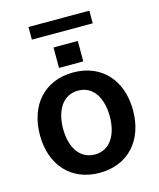

<svg xmlns="http://www.w3.org/2000/svg" viewBox="-126 -941 860 1041"><g transform="rotate(-15 304.0 -421.0)"><path d="M476.2 -853.3H134.6V-782.3H476.2ZM236.9 -710.9V-596.2H373.2V-710.9ZM304 10.7C463.8 10.7 565.3 -101.9 565.3 -270.6C565.3 -439.6 463.8 -552.6 304 -552.6C144.2 -552.6 42.6 -439.6 42.6 -270.6C42.6 -101.9 144.2 10.7 304 10.7ZM304.7 -92.3C216.3 -92.3 172.9 -171.2 172.9 -271C172.9 -370.7 216.3 -450.6 304.7 -450.6C391.7 -450.6 435 -370.7 435 -271C435 -171.2 391.7 -92.3 304.7 -92.3Z"/></g></svg>

Font: TID UI Semi Bold
Style: Regular
Weight: 600
Designer: The TID Project Authors
Foundry: Bakken & Bæck
Version: Version 1.001;hotconv 1.0.109;makeotfexe 2.5.65596